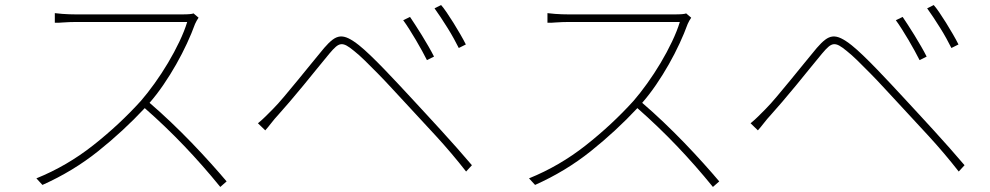

<svg xmlns="http://www.w3.org/2000/svg" viewBox="-20 -730 3920 760"><path d="M766 -660 746 -677Q738 -673 700 -673H281Q269 -673 254.5 -673.5Q240 -674 227 -675L197 -678V-640H213Q220 -640 228 -641Q241 -642 255.5 -642.5Q270 -643 281 -643H721Q710 -607 690 -565Q670 -523 645 -481Q620 -439 592 -400Q564 -361 538 -331Q453 -237 349 -155Q245 -73 124 -24L148 2Q269 -52 368.5 -131.5Q468 -211 553 -302Q635 -230 709 -152.5Q783 -75 852 10L877 -12Q850 -44 814.5 -83.5Q779 -123 739.5 -164Q700 -205 657 -246Q614 -287 572 -323Q600 -355 627 -394.5Q654 -434 677.5 -475.5Q701 -517 720 -558Q739 -599 752 -635Q754 -640 758.5 -648Q763 -656 766 -660Z M1726 -710 1700 -697Q1711 -682 1724.5 -661.5Q1738 -641 1751.5 -619.5Q1765 -598 1776.5 -577Q1788 -556 1796 -540L1824 -554Q1815 -572 1802 -594.5Q1789 -617 1775 -639.5Q1761 -662 1748 -681Q1735 -700 1726 -710ZM1603 -663 1576 -650Q1587 -635 1600 -614.5Q1613 -594 1626 -572Q1639 -550 1650.5 -529Q1662 -508 1670 -492L1698 -506Q1689 -524 1676 -546.5Q1663 -569 1649.5 -591Q1636 -613 1623.5 -632Q1611 -651 1603 -663ZM1001 -242 1030 -214Q1040 -225 1053.5 -242.5Q1067 -260 1081 -275Q1100 -296 1126.5 -327Q1153 -358 1181 -392Q1209 -426 1236 -459.5Q1263 -493 1284 -518Q1299 -536 1309.5 -545Q1320 -554 1330 -555Q1340 -556 1352 -549.5Q1364 -543 1382 -528Q1401 -513 1425 -489.5Q1449 -466 1476 -438.5Q1503 -411 1531.5 -380Q1560 -349 1588 -319Q1642 -261 1705 -192.5Q1768 -124 1825 -51L1848 -76Q1820 -109 1789 -144Q1758 -179 1726.5 -213.5Q1695 -248 1665 -280.5Q1635 -313 1610 -340Q1585 -367 1557 -397Q1529 -427 1501 -456Q1473 -485 1447 -510Q1421 -535 1401 -551Q1377 -570 1359 -578.5Q1341 -587 1326 -585.5Q1311 -584 1296 -572.5Q1281 -561 1263 -540Q1242 -515 1214.5 -481Q1187 -447 1159 -413Q1131 -379 1105 -348Q1079 -317 1060 -298L1031 -269Q1018 -256 1001 -242Z M2716 -660 2696 -677Q2688 -673 2650 -673H2231Q2219 -673 2204.5 -673.5Q2190 -674 2177 -675L2147 -678V-640H2163Q2170 -640 2178 -641Q2191 -642 2205.5 -642.5Q2220 -643 2231 -643H2671Q2660 -607 2640 -565Q2620 -523 2595 -481Q2570 -439 2542 -400Q2514 -361 2488 -331Q2403 -237 2299 -155Q2195 -73 2074 -24L2098 2Q2219 -52 2318.5 -131.5Q2418 -211 2503 -302Q2585 -230 2659 -152.5Q2733 -75 2802 10L2827 -12Q2800 -44 2764.5 -83.5Q2729 -123 2689.5 -164Q2650 -205 2607 -246Q2564 -287 2522 -323Q2550 -355 2577 -394.5Q2604 -434 2627.5 -475.5Q2651 -517 2670 -558Q2689 -599 2702 -635Q2704 -640 2708.5 -648Q2713 -656 2716 -660Z M3676 -710 3650 -697Q3661 -682 3674.5 -661.5Q3688 -641 3701.5 -619.5Q3715 -598 3726.5 -577Q3738 -556 3746 -540L3774 -554Q3765 -572 3752 -594.5Q3739 -617 3725 -639.5Q3711 -662 3698 -681Q3685 -700 3676 -710ZM3553 -663 3526 -650Q3537 -635 3550 -614.5Q3563 -594 3576 -572Q3589 -550 3600.5 -529Q3612 -508 3620 -492L3648 -506Q3639 -524 3626 -546.5Q3613 -569 3599.5 -591Q3586 -613 3573.5 -632Q3561 -651 3553 -663ZM2951 -242 2980 -214Q2990 -225 3003.5 -242.5Q3017 -260 3031 -275Q3050 -296 3076.5 -327Q3103 -358 3131 -392Q3159 -426 3186 -459.5Q3213 -493 3234 -518Q3249 -536 3259.5 -545Q3270 -554 3280 -555Q3290 -556 3302 -549.5Q3314 -543 3332 -528Q3351 -513 3375 -489.5Q3399 -466 3426 -438.5Q3453 -411 3481.5 -380Q3510 -349 3538 -319Q3592 -261 3655 -192.5Q3718 -124 3775 -51L3798 -76Q3770 -109 3739 -144Q3708 -179 3676.5 -213.5Q3645 -248 3615 -280.5Q3585 -313 3560 -340Q3535 -367 3507 -397Q3479 -427 3451 -456Q3423 -485 3397 -510Q3371 -535 3351 -551Q3327 -570 3309 -578.5Q3291 -587 3276 -585.5Q3261 -584 3246 -572.5Q3231 -561 3213 -540Q3192 -515 3164.5 -481Q3137 -447 3109 -413Q3081 -379 3055 -348Q3029 -317 3010 -298L2981 -269Q2968 -256 2951 -242Z"/></svg>

Font: Spoqa Han Sans Neo Thin
Style: Regular
Weight: 100
Designer: [Spoqa Han Sans Neo] Dong-huui Kim  Younghwa Kang  Yujin Lee  [Noto Sans] Ryoko NISHIZUKA  (kana & ideographs); Paul D. 
Foundry: Spoqa (http://www.spoqa-han-sans.com)
Version: Version 1.100;hotconv 1.0.109;makeotfexe 2.5.65596